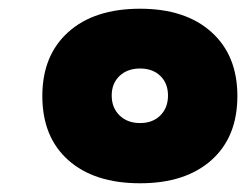

<svg xmlns="http://www.w3.org/2000/svg" viewBox="-20 -690 564 440"><path d="M301 -270Q196 -270 136.5 -323Q77 -376 77 -470Q77 -563 136.5 -616.5Q196 -670 301 -670Q405 -670 464.5 -616.5Q524 -563 524 -470Q524 -376 464.5 -323Q405 -270 301 -270ZM254 -425.5Q272 -408 301 -408Q330 -408 347.5 -425.5Q365 -443 365 -471Q365 -499 347.5 -516Q330 -533 301 -533Q272 -533 254 -516Q236 -499 236 -471Q236 -443 254 -425.5Z"/></svg>

Font: Elaine Sans Black
Style: Italic
Weight: 900
Italic angle: -13°
Designer: Wei Huang
Foundry: Wei Huang
Version: Version 2.001;December 24, 2019;FontCreator 12.0.0.2547 64-b